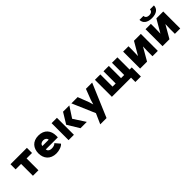

<svg xmlns="http://www.w3.org/2000/svg" viewBox="287 -2110 3757 3757"><g transform="rotate(-45 2165.0 -231.5)"><path d="M341 0V-328H492V-470H38V-328H189V0Z M1022 -56 937 -155C910 -127 873 -116 825 -116C769 -116 736 -144 730 -187H1065C1066 -204 1066 -214 1066 -233C1066 -375 983 -482 820 -482C657 -482 574 -375 574 -233C574 -94 658 17 825 17C897 17 987 -11 1022 -56ZM732 -281C733 -321 771 -349 820 -349C869 -349 904 -321 906 -281Z M1175 -470V0H1323V-470ZM1355 -246 1505 0H1680L1520 -246L1666 -470H1492Z M2298 -470H2125L2040 -249L2011 -152L1981 -249L1896 -470H1723L1927 5L1832 220H2006Z M2524 -132V-470H2374V0H2904V120H3056V-132H2996V-470H2846V-132H2759V-470H2611V-132Z M3645 -470H3455L3299 -202L3303 -350V-470H3155V0H3347L3501 -267L3497 -130V0H3645Z M4265 -470H4075L3919 -202L3923 -350V-470H3775V0H3967L4121 -267L4117 -130V0H4265ZM3820 -683C3820 -593 3890 -533 4020 -533C4150 -533 4220 -593 4220 -683H4110C4110 -642 4080 -611 4020 -611C3960 -611 3930 -642 3930 -683Z"/></g></svg>

Font: Kreadon Extra Bold
Style: Regular
Weight: 800
Designer: kohakuno
Foundry: StudioGnu
Version: Version 1.000;Glyphs 3.1.2 (3151)